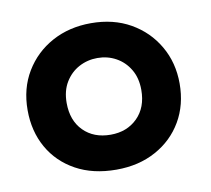

<svg xmlns="http://www.w3.org/2000/svg" viewBox="-57 -486 617 561"><g transform="rotate(-10 251.5 -205.0)"><path d="M246 12Q176.5 12 125.8 -16Q75 -44 47.5 -92.8Q20 -141.5 20 -204Q20 -268.5 49.8 -317.8Q79.5 -367 130.5 -394.8Q181.5 -422.5 246 -422.5Q312.5 -422.5 363 -393.8Q413.5 -365 442.2 -315.5Q471 -266 471 -204Q471 -141 442.5 -92.2Q414 -43.5 363.2 -15.8Q312.5 12 246 12ZM247 -91.5Q295.5 -91.5 326.5 -122.2Q357.5 -153 357.5 -205Q357.5 -240.5 342.2 -266Q327 -291.5 302 -305.2Q277 -319 247 -319Q217.5 -319 192.2 -305.5Q167 -292 151.5 -266.5Q136 -241 136 -205Q136 -153 166.5 -122.2Q197 -91.5 247 -91.5Z"/></g></svg>

Font: Lucymar Sans SemiBold
Style: Regular
Weight: 600
Foundry: The League of Moveable Type (original font) / Main changes by Cristiano Sobral with portions from Mirco Monsees
Version: Version 2.001;August 30, 2020;FontCreator 13.0.0.2681 64-bit